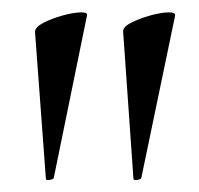

<svg xmlns="http://www.w3.org/2000/svg" viewBox="-20 -661 329 318"><path d="M56 -365 38 -608Q38 -616 51.5 -623Q65 -630 82.5 -635Q100 -640 113 -640.5Q126 -641 124 -635L69 -366Q68 -364 62 -363Q56 -362 56 -365ZM201 -365 184 -608Q183 -616 196.5 -623Q210 -630 227.5 -635Q245 -640 258 -640.5Q271 -641 270 -635L214 -366Q213 -364 207 -363Q201 -362 201 -365Z"/></svg>

Font: Cormorant Garamond Light Medium
Style: Regular
Weight: 500
Version: Version 4.001